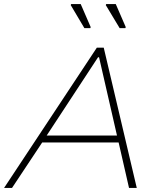

<svg xmlns="http://www.w3.org/2000/svg" viewBox="-31 -922 791 942"><path d="M-11 0 444 -688H478L640 0H602L551 -223H176L28 0ZM198 -257H543L455 -641H450ZM412 -784H383L316 -897L318 -902H365L414 -789ZM584 -784H556L488 -897L490 -902H537L586 -789Z"/></svg>

Font: Saira SemiExpanded Thin
Style: Italic
Weight: 250
Width: 6
Italic angle: -12°
Designer: Hector Gatti with collaboration of the Omnibus-Type team
Foundry: Omnibus-Type
Version: Version 1.101